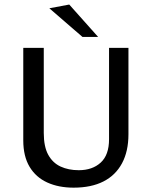

<svg xmlns="http://www.w3.org/2000/svg" viewBox="-20 -826 678 858"><path d="M309 12.6Q241.9 12.6 191.2 -10.5Q140.5 -33.5 112.2 -80.6Q84 -127.7 84 -198.7V-612H175.6V-231.9Q175.6 -170.7 195.5 -134.4Q215.4 -98.1 250.8 -81.7Q286.2 -65.4 332 -65.4Q392.9 -65.4 430.1 -99.5Q467.3 -133.5 467.3 -203.8V-612H554V-226Q554 -150 525.3 -96.4Q496.5 -42.7 442.2 -15.1Q387.8 12.6 309 12.6ZM418.4 -661.1H348.4L200.5 -789L289.4 -805.7Z"/></svg>

Font: Ancizar Sans Thin
Style: Regular
Weight: 100
Designer: Cesar Puertas, Viviana Monsalve, Julian Moncada, Julian Prieto, Jose Castro, Mariel Hernandez, Felipe Aragon, Sara Alarc
Version: Version 8.100